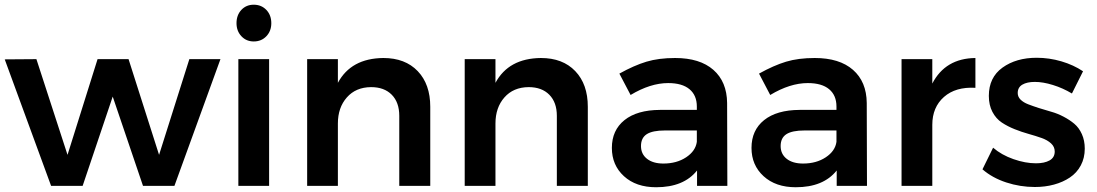

<svg xmlns="http://www.w3.org/2000/svg" viewBox="-21 -785 4632 811"><path d="M-1 -534.2 132.8 -535.2 264.2 -130.9 391.1 -535.2H522L650.9 -130.9L778.8 -535.2H910.2L715.8 0H583L455.1 -377L328.1 0H194.8Z M1050.8 -765.1Q1083 -765.1 1104 -743.2Q1125 -721.2 1125 -687Q1125 -653.8 1104 -631.8Q1083 -609.9 1050.8 -609.9Q1019.5 -609.9 998.8 -631.8Q978 -653.8 978 -687Q978 -721.2 998.5 -743.2Q1019 -765.1 1050.8 -765.1ZM985.8 -535.2H1115.7V0H985.8Z M1598.1 -540Q1690.4 -540 1743.4 -484.6Q1796.4 -429.2 1796.4 -334V0H1665.5V-295.9Q1665.5 -352.5 1633.8 -384.8Q1602.1 -417 1546.4 -417Q1481.9 -416.5 1444.1 -373.5Q1406.2 -330.6 1406.2 -263.2V0H1276.4V-535.2H1406.2V-435.1Q1461.9 -538.6 1598.1 -540Z M2263.7 -540Q2356 -540 2408.9 -484.6Q2461.9 -429.2 2461.9 -334V0H2331.1V-295.9Q2331.1 -352.5 2299.3 -384.8Q2267.6 -417 2211.9 -417Q2147.5 -416.5 2109.6 -373.5Q2071.8 -330.6 2071.8 -263.2V0H1941.9V-535.2H2071.8V-435.1Q2127.4 -538.6 2263.7 -540Z M3051.3 0H2923.3V-64.9Q2867.2 5.9 2750.5 5.9Q2665.5 5.9 2614.5 -40.8Q2563.5 -87.4 2563.5 -160.2Q2563.5 -234.9 2616.7 -277.6Q2669.9 -320.3 2766.6 -320.8H2922.4V-335Q2922.4 -382.3 2891.4 -408.2Q2860.4 -434.1 2801.3 -434.1Q2726.1 -434.1 2642.6 -383.8L2595.2 -474.1Q2657.7 -508.8 2709.5 -524.4Q2761.2 -540 2830.6 -540Q2935.1 -540 2992.2 -490Q3049.3 -439.9 3050.3 -350.1ZM2781.2 -94.2Q2837.4 -94.2 2877.2 -120.6Q2917 -147 2922.4 -186V-233.9H2787.6Q2735.4 -233.9 2710.9 -218.3Q2686.5 -202.6 2686.5 -168Q2686.5 -134.3 2711.9 -114.3Q2737.3 -94.2 2781.2 -94.2Z M3641.1 0H3513.2V-64.9Q3457 5.9 3340.3 5.9Q3255.4 5.9 3204.3 -40.8Q3153.3 -87.4 3153.3 -160.2Q3153.3 -234.9 3206.5 -277.6Q3259.8 -320.3 3356.4 -320.8H3512.2V-335Q3512.2 -382.3 3481.2 -408.2Q3450.2 -434.1 3391.1 -434.1Q3315.9 -434.1 3232.4 -383.8L3185.1 -474.1Q3247.6 -508.8 3299.3 -524.4Q3351.1 -540 3420.4 -540Q3524.9 -540 3582 -490Q3639.2 -439.9 3640.1 -350.1ZM3371.1 -94.2Q3427.2 -94.2 3467 -120.6Q3506.8 -147 3512.2 -186V-233.9H3377.4Q3325.2 -233.9 3300.8 -218.3Q3276.4 -202.6 3276.4 -168Q3276.4 -134.3 3301.8 -114.3Q3327.1 -94.2 3371.1 -94.2Z M3917 -432.1Q3972.2 -538.6 4099.1 -540V-414.1Q4015.6 -418.9 3966.3 -375.5Q3917 -332 3917 -257.8V0H3787.1V-535.2H3917Z M4506.8 -390.1Q4468.3 -413.1 4426.5 -426Q4384.8 -439 4350.1 -439Q4316.9 -439 4297.4 -427.5Q4277.8 -416 4277.8 -392.1Q4277.8 -376 4290 -364Q4302.2 -352.1 4322 -344.5Q4341.8 -336.9 4367.4 -328.6Q4393.1 -320.3 4419.4 -313Q4445.8 -305.7 4471.4 -292.2Q4497.1 -278.8 4516.8 -262.2Q4536.6 -245.6 4548.8 -218.5Q4561 -191.4 4561 -157.2Q4561 -117.7 4544.2 -86.2Q4527.3 -54.7 4498 -35.2Q4468.8 -15.6 4431.2 -5.4Q4393.6 4.9 4350.1 4.9Q4288.1 4.9 4229.2 -14.4Q4170.4 -33.7 4128.9 -69.8L4173.8 -161.1Q4209.5 -130.4 4259.8 -112.8Q4310.1 -95.2 4355 -95.2Q4390.6 -95.2 4412.4 -107.4Q4434.1 -119.6 4434.1 -145Q4434.1 -165 4418.7 -179.2Q4403.3 -193.4 4378.7 -202.1Q4354 -210.9 4324.2 -219.2Q4294.4 -227.5 4264.9 -239.3Q4235.4 -251 4210.7 -267.3Q4186 -283.7 4170.9 -312.5Q4155.8 -341.3 4155.8 -379.9Q4155.8 -458 4213.6 -499.5Q4271.5 -541 4357.9 -541Q4410.6 -541 4462.2 -525.9Q4513.7 -510.7 4553.7 -483.9Z"/></svg>

Font: Montserrat-Arabic Medium
Style: Regular
Weight: 500
Designer: Mohamed Gaber
Foundry: Kief Type Foundry
Version: Version 5.008;PS 005.008;hotconv 1.0.88;makeotf.lib2.5.64775